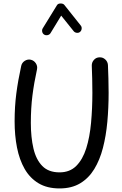

<svg xmlns="http://www.w3.org/2000/svg" viewBox="-20 -1038 699 1097"><path d="M155.8 -696.8Q174.3 -692.4 184.8 -676.3Q195.3 -660.2 191.4 -641.6Q174.3 -563.5 165.3 -491.9Q156.2 -420.4 156.2 -335.9Q156.2 -253.9 171.1 -189.9Q186 -126 221.7 -89.6Q257.3 -53.2 320.3 -53.2Q378.9 -53.2 415.8 -90.1Q452.6 -127 472.7 -190.4Q492.7 -253.9 500.2 -335.9Q507.8 -418 507.8 -507.8Q507.8 -543 506.8 -587.9Q505.9 -632.8 504.4 -662.6Q503.9 -681.6 516.6 -695.8Q529.3 -710 548.3 -710.4Q566.9 -711.4 581.1 -698.7Q595.2 -686 596.7 -667Q598.1 -637.2 599.4 -590.8Q600.6 -544.4 600.6 -507.8Q600.6 -422.4 593.3 -342Q585.9 -261.7 568.1 -192.9Q550.3 -124 518.6 -72Q486.8 -20 438.2 9.3Q389.6 38.6 320.3 38.6Q249 38.6 200 9Q150.9 -20.5 120.8 -73Q90.8 -125.5 77.1 -195.1Q63.5 -264.6 63.5 -344.7Q63.5 -428.2 73.2 -503.4Q83 -578.6 101.1 -661.1Q105 -679.7 121.3 -690.2Q137.7 -700.7 155.8 -696.8ZM232.4 -840.3Q223.6 -845.7 221.2 -856.4Q218.8 -867.2 224.1 -876L305.2 -1007.8Q311 -1018.1 326.2 -1018.1Q341.3 -1018.1 347.7 -1009.8L441.4 -892.1Q447.8 -884.3 446.5 -873.3Q445.3 -862.3 437 -855.5Q429.2 -849.1 418.2 -850.6Q407.2 -852.1 400.9 -859.9L329.6 -948.7L268.6 -848.6Q263.2 -839.8 252.2 -837.4Q241.2 -835 232.4 -840.3Z"/></svg>

Font: Mikhak-DS1-FD Medium
Style: Regular
Weight: 500
Designer: Amin Abedi
Version: Version 3.2